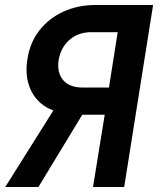

<svg xmlns="http://www.w3.org/2000/svg" viewBox="-20 -750 640 770"><path d="M1 0 194 -307Q134 -329 106 -384Q78 -439 90 -513Q100 -579 137.5 -627.5Q175 -676 233.5 -703Q292 -730 364 -730H594L478 0H353L400 -290H310L134 0ZM311 -399H417L452 -621H346Q294 -621 259 -590.5Q224 -560 215 -509Q208 -458 233.5 -428.5Q259 -399 311 -399Z"/></svg>

Font: JetBrains Mono NL
Style: Bold Italic
Weight: 700
Italic angle: -9°
Designer: Philipp Nurullin, Konstantin Bulenkov
Foundry: JetBrains
Version: Version 2.304; ttfautohint (v1.8.4.7-5d5b)